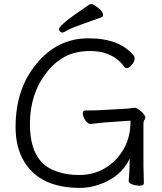

<svg xmlns="http://www.w3.org/2000/svg" viewBox="-20 -900 792 937"><path d="M682 -7Q682 6 662 6Q642 6 625 -0.5Q608 -7 608 -16V-17Q613 -70 613 -126Q570 -35 463 1Q416 17 371 17Q174 17 97 -113Q56 -182 56 -280Q56 -465 156 -586Q258 -713 411.5 -713Q565 -713 633 -628Q637 -624 637 -612.5Q637 -601 624 -584.5Q611 -568 600.5 -568Q590 -568 586 -574Q572 -596 544 -616Q494 -651 421 -651Q348 -651 297 -623.5Q246 -596 208 -547Q126 -443 126 -295Q126 -118 240 -70Q295 -46 365.5 -46Q436 -46 492 -79Q548 -112 582.5 -171Q617 -230 617 -308Q617 -311 613 -311L499 -303Q478 -302 424 -295H422Q408 -295 396 -313.5Q384 -332 384 -346.5Q384 -361 396 -361H410Q454 -361 480 -363L604 -370Q612 -371 621 -372.5Q630 -374 638 -374Q646 -374 658 -365Q689 -342 689 -326Q689 -319 684.5 -314Q680 -309 680 -298V-97Q680 -89 680.5 -71Q681 -53 681.5 -35Q682 -17 682 -7ZM476 -816Q427 -798 378.5 -781Q330 -764 310 -752.5Q290 -741 284 -741Q278 -741 273 -746Q268 -751 268 -758Q268 -779 418 -879Q420 -880 427 -880Q434 -880 448 -870Q483 -846 483 -826Q483 -819 476 -816Z"/></svg>

Font: LXGW WenKai Lite
Style: Regular
Weight: 400
Designer: LXGW / Fontworks Inc.
Foundry: LXGW / Fontworks Inc.
Version: Version 1.511; March 25, 2025